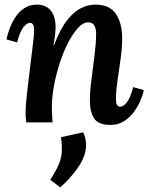

<svg xmlns="http://www.w3.org/2000/svg" viewBox="-20 -531 652 833"><path d="M460 11Q407 11 388.5 -17Q370 -45 370 -96Q370 -135 377 -188Q384 -241 390.5 -294Q397 -347 397 -386Q397 -406 389.5 -420Q382 -434 363 -434Q341 -434 319 -410.5Q297 -387 276.5 -347.5Q256 -308 240 -259.5Q224 -211 214.5 -161Q205 -111 205 -66Q205 -52 206 -32Q207 -12 208 0H94Q92 -16 91.5 -23.5Q91 -31 91 -41Q91 -70 96 -115.5Q101 -161 109 -226Q118 -301 123 -340.5Q128 -380 128 -400Q128 -432 110 -432Q97 -432 82 -413.5Q67 -395 54 -347L8 -360Q12 -380 21.5 -406Q31 -432 46.5 -456Q62 -480 85.5 -495.5Q109 -511 140 -511Q179 -511 200.5 -485Q222 -459 221 -408Q220 -385 217.5 -368.5Q215 -352 212 -334H214Q241 -405 271 -443Q301 -481 332 -496Q363 -511 393 -511Q456 -511 483 -470.5Q510 -430 510 -365Q510 -322 503 -273.5Q496 -225 489.5 -179.5Q483 -134 483 -100Q483 -68 502 -68Q515 -68 530 -86.5Q545 -105 558 -153L604 -140Q600 -120 589 -94Q578 -68 560 -44Q542 -20 517 -4.5Q492 11 460 11ZM241 282 198 249Q226 206 237 177Q248 148 248.5 122Q249 96 245 64L341 43Q356 75 353 108Q350 150 317.5 197Q285 244 241 282Z"/></svg>

Font: Lora SemiBold
Style: Italic
Weight: 600
Italic angle: -3°
Designer: Olga Karpushina, Alexei Vanyashin (Cyrillic)
Foundry: Cyreal
Version: Version 3.011; ttfautohint (v1.8.4.7-5d5b)